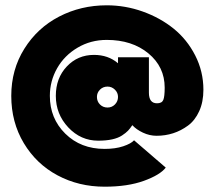

<svg xmlns="http://www.w3.org/2000/svg" viewBox="-20 -692 797 724"><path d="M374.5 12Q277 12 197 -30.8Q117 -73.5 69.8 -152.2Q22.5 -231 22.5 -330.5Q22.5 -429.5 71.8 -508.2Q121 -587 203 -629.5Q285 -672 382.5 -672Q452.5 -672 518.2 -648.5Q584 -625 634.8 -584Q685.5 -543 716.2 -482.8Q747 -422.5 747 -353.5Q747 -307.5 731.2 -272.8Q715.5 -238 689 -218.5Q662.5 -199 632.8 -189.5Q603 -180 570.5 -180Q544 -180 519 -191.8Q494 -203.5 479 -220Q470.5 -207.5 462.8 -199.2Q455 -191 440.2 -181.2Q425.5 -171.5 403 -166.5Q380.5 -161.5 350.5 -161.5Q284.5 -161.5 237.5 -211.5Q190.5 -261.5 190.5 -330.5Q190.5 -397.5 231.8 -441.2Q273 -485 334.5 -485Q388 -485 425 -453.5V-476H541.5V-342.5Q541.5 -302.5 572 -302.5Q590.5 -302.5 595.8 -315.2Q601 -328 601 -361.5Q601 -440 539.5 -490.8Q478 -541.5 382.5 -541.5Q322 -541.5 272.5 -512.2Q223 -483 195.5 -434.8Q168 -386.5 168 -330.5Q168 -245.5 226.2 -188Q284.5 -130.5 374.5 -130.5Q415 -130.5 444.8 -140.5Q474.5 -150.5 485.5 -163L605 -60Q584 -32.5 522.8 -10.2Q461.5 12 374.5 12ZM385.5 -286.5Q402 -286.5 413.5 -298.2Q425 -310 425 -326.5Q425 -342.5 413.2 -354Q401.5 -365.5 385.5 -365.5Q368.5 -365.5 357 -354Q345.5 -342.5 345.5 -326.5Q345.5 -309.5 357 -298Q368.5 -286.5 385.5 -286.5Z"/></svg>

Font: League Spartan Black
Style: Regular
Weight: 900
Foundry: The League of Moveable Type
Version: Version 2.002